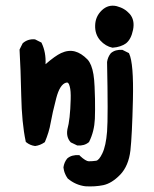

<svg xmlns="http://www.w3.org/2000/svg" viewBox="-20 -526 540 675"><path d="M279.8 128.9Q245.6 124.5 218.8 102.1L218.3 101.6L217.8 101.1Q216.3 98.6 214.6 96.2Q212.9 93.8 211.7 91.1Q210.4 88.4 209.2 85.7Q208 83 207 80.3Q206.1 77.6 205.3 74.7Q204.6 71.8 204.1 68.8Q203.6 65.9 203.1 63V62.5V62Q205.6 44.4 216.3 31.2L216.8 30.8Q232.4 17.6 257.3 19.5H259.3L260.7 21.5Q271 31.2 279.1 36.1Q287.1 41 292 41Q305.2 41 317.9 39.1Q328.1 37.6 339.8 13.2Q352.5 -13.2 356.4 -63.5Q360.4 -114.3 356.4 -307.6V-308.1Q358.9 -325.7 369.6 -338.9L370.1 -339.4Q385.7 -352.5 409.7 -350.6H410.6L411.6 -350.1L431.2 -340.3L433.1 -339.4L434.1 -337.4Q450.2 -303.2 447.3 -175.8Q444.3 -49.3 438.5 2.9Q432.1 57.1 402.8 87.9Q373 118.7 342.8 125Q314 130.9 279.8 128.9ZM103 -12.7Q85.4 -15.1 72.3 -25.9L70.8 -26.9L70.3 -29.3Q56.6 -94.2 54.7 -189.5Q52.7 -284.2 48.8 -350.1V-351.6L49.3 -353L59.1 -372.6L59.6 -373.5L60.5 -374.5Q78.1 -389.6 102.1 -387.7H103L104 -387.2L123.5 -377.4L125.5 -376.5L126.5 -374.5Q142.1 -341.8 140.1 -300.3Q173.8 -329.6 194.8 -339.4Q220.2 -351.1 243.2 -345.2Q265.6 -339.4 287.6 -316.9Q294.9 -309.1 300.3 -295.7Q305.7 -282.2 308.6 -264.2Q311.5 -246.1 312.5 -221.7Q313.5 -198.2 314 -178Q314.5 -157.7 314.2 -140.1Q314 -122.6 313.5 -107.9Q311.5 -64 293.5 -27.8L293 -26.4L292 -25.9Q276.4 -12.7 252.4 -14.6H251.5L250.5 -15.1L230 -24.9L229 -25.4L228 -26.4Q212.4 -43.9 216.8 -70.3V-70.8Q226.6 -105.5 228.5 -176.3Q229.5 -207 225.1 -222.2Q222.7 -231.4 219.7 -234.1Q216.8 -236.8 212.4 -235.4Q190.4 -229.5 177.7 -180.7Q164.1 -128.4 158.2 -94.7Q155.3 -77.1 150.1 -60.5Q145 -43.9 138.2 -27.8L137.7 -26.4L136.2 -25.4Q132.3 -22.9 128.7 -20.8Q125 -18.6 120.8 -17.1Q116.7 -15.6 112.5 -14.4Q108.4 -13.2 104 -12.7H103.5ZM375 -358.4Q363.3 -360.8 352.5 -367.2Q341.8 -373.5 332.5 -383.8Q313.5 -405.3 314.5 -436.5Q314.9 -452.6 320.8 -465.8Q326.7 -479 337.9 -489.7Q360.4 -511.2 390.1 -504.4Q397 -502.4 403.3 -500Q409.7 -497.6 415.5 -494.1Q421.4 -490.7 426.5 -486.3Q431.6 -481.9 436 -477.1Q454.6 -455.6 447.8 -421.4Q444.3 -404.3 438.2 -392.6Q432.1 -380.9 422.9 -373.5Q414.1 -367.2 402.3 -363.3Q390.6 -359.4 376.5 -358.4H375.5Z"/></svg>

Font: NaikaiFont
Style: SemiBold
Weight: 600
Version: Version 1.89